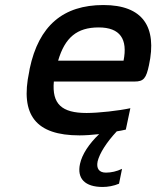

<svg xmlns="http://www.w3.org/2000/svg" viewBox="-20 -529 621 763"><path d="M572 -270C605 -422 548 -509 391 -509C231 -509 134 -427 98 -256L96 -244C59 -71 123 9 296 9C320 9 346 7 374 4C333 43 306 85 298 122C285 181 318 214 388 214C408 214 432 210 453 201L465 142C444 152 422 157 401 157C374 157 362 141 368 112C376 80 403 37 444 -7C456 -9 468 -11 480 -14L498 -99C452 -89 372 -80 324 -80C225 -80 186 -116 194 -205H515C551 -205 561 -218 572 -270ZM211 -288C238 -380 286 -420 372 -420C458 -420 488 -373 471 -288Z"/></svg>

Font: LT Wave Text Medium Italic
Style: Regular
Weight: 500
Designer: Daniel Lyons
Version: Version 2.5 (Glyphs App)